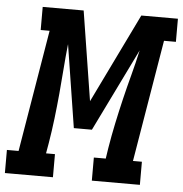

<svg xmlns="http://www.w3.org/2000/svg" viewBox="-93 -785 797 836"><g transform="rotate(5 305.0 -367.5)"><path d="M-41 0V-101H10L99 -634H60V-735H239L301 -344L491 -735H651V-634H599L510 -101H549V0H339V-101H391L398 -147Q407 -202 418.5 -256.5Q430 -311 443 -365.5Q456 -420 470.5 -474Q485 -528 497 -583L320 -221H241L184 -583Q178 -528 174 -473.5Q170 -419 165 -364.5Q160 -310 153.5 -255.5Q147 -201 138 -147L130 -101H169V0Z"/></g></svg>

Font: Iosevka Slab Extended Oblique
Style: Bold
Weight: 700
Width: 7
Italic angle: -9°
Monospace: yes
Designer: Belleve Invis
Foundry: Belleve Invis
Version: Version 11.1.1; ttfautohint (v1.8.3)